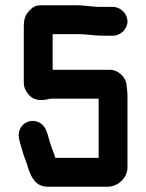

<svg xmlns="http://www.w3.org/2000/svg" viewBox="-20 -687 551 726"><path d="M407 -661H349L325 -663C310 -664 289 -667 274 -667H134C117 -667 104 -661 92 -648C75 -630 70 -614 70 -586V-372C70 -359 76 -345 86 -332C103 -310 127 -304 163 -312C167 -313 170 -314 173 -314H353V-90H189C184 -109 182 -110 175 -130L169 -148C159 -180 156 -210 128 -224C96 -239 67 -223 56 -200C43 -173 57 -147 63 -122C68 -100 81 -74 86 -53C97 -18 115 19 160 19H383C425 21 462 -14 462 -54V-328C462 -338 459 -360 458 -369C455 -396 426 -423 397 -423H179V-558H276C305 -558 337 -552 369 -552H407C436 -552 462 -577 462 -606C462 -635 436 -661 407 -661Z"/></svg>

Font: Electronic
Style: ExHv
Weight: 900
Version: Version 1.011